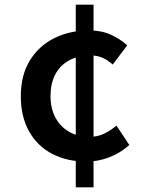

<svg xmlns="http://www.w3.org/2000/svg" viewBox="-20 -759 620 821"><path d="M351 -68Q267 -68 203.5 -101Q140 -134 104.5 -197Q69 -260 69 -348Q69 -438 108 -501Q147 -564 213.5 -596.5Q280 -629 361 -629Q414 -629 454.5 -610.5Q495 -592 524 -565L462 -483Q440 -503 417 -512.5Q394 -522 368 -522Q314 -522 275 -500.5Q236 -479 216 -440Q196 -401 196 -348Q196 -296 216.5 -257Q237 -218 274.5 -196Q312 -174 364 -174Q399 -174 427.5 -188.5Q456 -203 478 -222L533 -139Q494 -104 446 -86Q398 -68 351 -68ZM304 42V-739H380V42Z"/></svg>

Font: Noto Sans SC Thin SemiBold
Style: Regular
Weight: 600
Version: Version 2.004-H2;hotconv 1.0.118;makeotfexe 2.5.65603